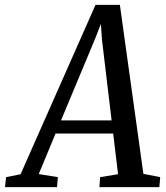

<svg xmlns="http://www.w3.org/2000/svg" viewBox="-86 -768 680 788"><path d="M-65.5 0 -61 -41 -1.5 -53 306 -748H406L502.5 -54.5L571.5 -41L568 0H322L325 -41L398.5 -53L378.5 -220H142L73 -53.5L151.5 -41L148 0ZM164.5 -274H372L332.5 -605.5L328 -670L306 -613Z"/></svg>

Font: Merriweather 24pt SemiCondensed
Style: Italic
Weight: 400
Width: 4
Italic angle: -7.8°
Designer: Eben Sorkin
Foundry: Eben Sorkin
Version: Version 2.101